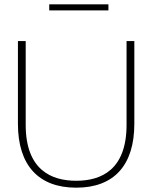

<svg xmlns="http://www.w3.org/2000/svg" viewBox="-20 -860 705 889"><path d="M63 -670V-287C63 -94 159 9 333 9C507 9 602 -94 602 -287V-670H566V-282C566 -74 449 -23 333 -23C217 -23 99 -74 99 -282V-670ZM208 -812H482V-840H208Z"/></svg>

Font: LT Wave Text Thin
Style: Regular
Weight: 100
Designer: Daniel Lyons
Version: Version 2.5 (Glyphs App)